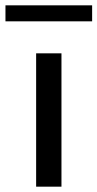

<svg xmlns="http://www.w3.org/2000/svg" viewBox="-58 -700 365 720"><path d="M-37.5 -620H287.5V-680H-37.5ZM77.5 0H172.5V-500H77.5Z"/></svg>

Font: Boon Medium
Style: Regular
Weight: 500
Designer: Sungsit Sawaiwan
Foundry: FontUni
Version: Version 2.0